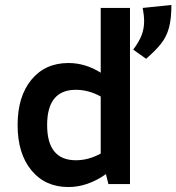

<svg xmlns="http://www.w3.org/2000/svg" viewBox="-20 -742 711 774"><path d="M256 12Q162 12 106.5 -55.5Q51 -123 51 -238Q51 -353 106.5 -420.5Q162 -488 256 -488Q289 -488 321.5 -478.5Q354 -469 386 -449V-710H504V0H417L407 -40Q333 12 256 12ZM286 -96Q337 -96 386 -123V-353Q337 -380 286 -380Q170 -380 170 -238Q170 -96 286 -96ZM569 -505 517 -542Q541 -574 551 -600.5Q561 -627 561 -656Q561 -680 555 -710L671 -722Q671 -666 661 -629.5Q651 -593 628.5 -565Q606 -537 569 -505Z"/></svg>

Font: Sometype Mono
Style: Bold
Weight: 700
Monospace: yes
Designer: Ryoichi Tsunekawa
Foundry: Dharma Type
Version: Version 1.000; ttfautohint (v1.8.3)